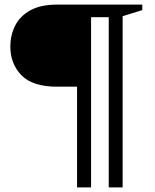

<svg xmlns="http://www.w3.org/2000/svg" viewBox="-20 -690 673 836"><path d="M376.5 126H315.5V-312.5H229Q122 -312.5 73.5 -362.2Q25 -412 25 -487.5Q25 -536.5 45.8 -578Q66.5 -619.5 111.5 -644.8Q156.5 -670 229 -670H599.5V-646L514 -619.5V126H453.5V-615H376.5Z"/></svg>

Font: Newsreader Text
Style: Bold
Weight: 700
Designer: Hugues Gentile
Foundry: Production Type
Version: Version 1.001